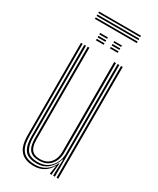

<svg xmlns="http://www.w3.org/2000/svg" viewBox="-198 -827 733 893"><g transform="rotate(30 168.0 -381.0)"><path d="M150.2 6.2Q125.8 6.2 108.6 0.1Q91.5 -6 80.8 -16.8Q70 -27.5 64 -41.8Q58 -56 55.9 -72.4Q53.8 -88.8 53.8 -106V-600H62.8V-107.2Q62.8 -86.8 66.1 -67.8Q69.5 -48.8 78.9 -34Q88.2 -19.2 106 -10.8Q123.8 -2.2 152.2 -2.2Q184.5 -2.2 208.5 -18.6Q232.5 -35 245 -64.2H248L242.5 -9.2V0H233.2V-5.2L239.8 -45H237.8Q225 -21.2 202.2 -7.5Q179.5 6.2 150.2 6.2ZM269 0V-600H278.2V0ZM157.8 -28Q136.5 -28 123.1 -34.2Q109.8 -40.5 102.6 -51.6Q95.5 -62.8 92.8 -77.6Q90 -92.5 90 -109.5V-600H99.2V-110Q99.2 -88.5 103.9 -71.9Q108.5 -55.2 121.2 -45.8Q134 -36.2 158.8 -36.2Q184.5 -36.2 200.8 -47.9Q217 -59.5 224.6 -77.5Q232.2 -95.5 232.2 -114.5V-600H241.8V-114.8Q241.8 -94.2 233 -74.1Q224.2 -54 205.8 -41Q187.2 -28 157.8 -28ZM154 -10.8Q107.8 -10.8 89.8 -35.2Q71.8 -59.8 71.8 -107.5V-600H81V-108.2Q81 -65 97.1 -42Q113.2 -19 156.5 -19Q189 -19 209.9 -34.2Q230.8 -49.5 240.8 -71.9Q250.8 -94.2 250.8 -115.5V-600H260V0H250.8V-22.2L253.5 -87.8H250.5Q242.2 -56.5 217.4 -33.5Q192.5 -10.5 154 -10.8ZM183.5 -676.8V-684.5H225.2V-676.8ZM108 -645V-653H149.8V-645ZM108 -660.8V-668.8H149.8V-660.8ZM108 -676.8V-684.5H149.8V-676.8ZM183.5 -645V-653H225.2V-645ZM183.5 -660.8V-668.8H225.2V-660.8ZM279.2 -760.5H54V-768.2H279.2ZM279.2 -728.8H54V-736.8H279.2ZM279.2 -744.5H54V-752.5H279.2Z"/></g></svg>

Font: Big Shoulders Inline Display Thin Light
Style: Regular
Weight: 300
Version: Version 2.002